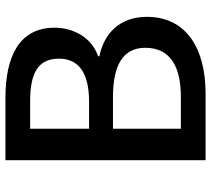

<svg xmlns="http://www.w3.org/2000/svg" viewBox="-55 -722 777 707"><g transform="rotate(-90 333.5 -368.5)"><path d="M97 0H343C507 0 625 -70 625 -216C625 -316 564 -374 480 -391V-396C547 -418 585 -485 585 -556C585 -688 476 -737 326 -737H97ZM213 -429V-646H315C419 -646 471 -616 471 -540C471 -471 424 -429 312 -429ZM213 -91V-341H330C447 -341 511 -304 511 -222C511 -132 445 -91 330 -91Z"/></g></svg>

Font: Noto Sans CJK TC Medium
Style: Regular
Weight: 500
Designer: Ryoko NISHIZUKA 西塚涼子 (kana, bopomofo & ideographs); Paul D. Hunt (Latin, Greek & Cyrillic); Sandoll Communications 산돌커뮤니
Foundry: Adobe
Version: Version 2.004;hotconv 1.0.118;makeotfexe 2.5.65603